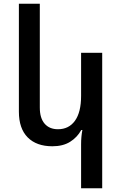

<svg xmlns="http://www.w3.org/2000/svg" viewBox="-20 -780 659 1037"><path d="M418 237V-1Q418 -42 425 -78H419Q397 -38 358.5 -14Q320 10 263 10Q177 10 129.5 -38Q82 -86 82 -177V-760H195V-199Q195 -142 221 -112Q247 -82 293 -82Q352 -82 385 -128Q418 -174 418 -262V-495H532V237Z"/></svg>

Font: Noto Sans Armenian Medium
Style: Regular
Weight: 500
Designer: Monotype Design team
Foundry: Monotype Imaging Inc.
Version: Version 1.000